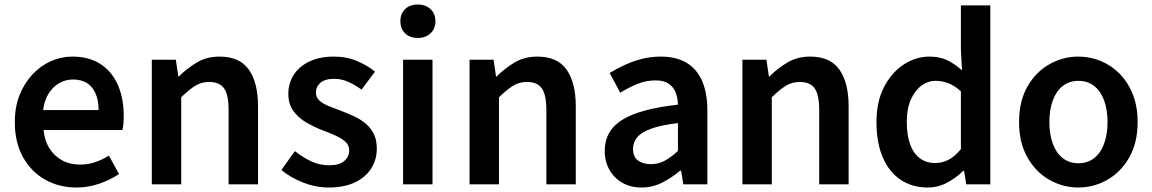

<svg xmlns="http://www.w3.org/2000/svg" viewBox="-20 -821 5132 855"><path d="M320 14Q243 14 181 -21Q119 -56 82.5 -121Q46 -186 46 -277Q46 -345 67.5 -398.5Q89 -452 125.5 -490.5Q162 -529 207.5 -549Q253 -569 302 -569Q377 -569 428 -535.5Q479 -502 505 -442.5Q531 -383 531 -305Q531 -286 529.5 -269.5Q528 -253 525 -242H174Q179 -193 201 -159Q223 -125 257.5 -106.5Q292 -88 337 -88Q372 -88 403 -98.5Q434 -109 465 -128L510 -46Q471 -20 422 -3Q373 14 320 14ZM172 -331H419Q419 -394 390 -430.5Q361 -467 304 -467Q273 -467 245 -451.5Q217 -436 197.5 -406Q178 -376 172 -331Z M656 0V-555H763L774 -480H776Q813 -517 857 -543Q901 -569 958 -569Q1047 -569 1088 -511Q1129 -453 1129 -348V0H998V-331Q998 -400 977.5 -428Q957 -456 912 -456Q876 -456 848.5 -438.5Q821 -421 787 -388V0Z M1443 14Q1386 14 1330 -8Q1274 -30 1233 -64L1293 -148Q1330 -119 1367 -102Q1404 -85 1446 -85Q1491 -85 1513 -104Q1535 -123 1535 -152Q1535 -175 1517.5 -190.5Q1500 -206 1472.5 -218Q1445 -230 1416 -241Q1380 -255 1345 -275Q1310 -295 1287 -326Q1264 -357 1264 -403Q1264 -451 1288.5 -488.5Q1313 -526 1358.5 -547.5Q1404 -569 1466 -569Q1524 -569 1570.5 -549Q1617 -529 1650 -502L1590 -422Q1561 -443 1531 -456.5Q1501 -470 1469 -470Q1427 -470 1407 -452.5Q1387 -435 1387 -409Q1387 -387 1402.5 -373Q1418 -359 1444 -348.5Q1470 -338 1500 -327Q1529 -316 1557 -303Q1585 -290 1608 -271Q1631 -252 1644.5 -225Q1658 -198 1658 -159Q1658 -111 1633.5 -71.5Q1609 -32 1561 -9Q1513 14 1443 14Z M1775 0V-555H1906V0ZM1841 -652Q1805 -652 1784 -672.5Q1763 -693 1763 -727Q1763 -760 1784 -780.5Q1805 -801 1841 -801Q1875 -801 1897 -780.5Q1919 -760 1919 -727Q1919 -693 1897 -672.5Q1875 -652 1841 -652Z M2071 0V-555H2178L2189 -480H2191Q2228 -517 2272 -543Q2316 -569 2373 -569Q2462 -569 2503 -511Q2544 -453 2544 -348V0H2413V-331Q2413 -400 2392.5 -428Q2372 -456 2327 -456Q2291 -456 2263.5 -438.5Q2236 -421 2202 -388V0Z M2837 14Q2788 14 2751.5 -7Q2715 -28 2694 -64.5Q2673 -101 2673 -149Q2673 -239 2751 -287.5Q2829 -336 2999 -355Q2998 -385 2988.5 -409.5Q2979 -434 2957.5 -448.5Q2936 -463 2899 -463Q2857 -463 2818 -447Q2779 -431 2742 -408L2695 -496Q2726 -515 2761.5 -531.5Q2797 -548 2837.5 -558.5Q2878 -569 2922 -569Q2992 -569 3038 -541Q3084 -513 3107 -459.5Q3130 -406 3130 -329V0H3023L3013 -61H3009Q2972 -30 2929 -8Q2886 14 2837 14ZM2879 -90Q2912 -90 2940.5 -105.5Q2969 -121 2999 -149V-273Q2924 -264 2880 -248Q2836 -232 2817.5 -209.5Q2799 -187 2799 -159Q2799 -122 2821.5 -106Q2844 -90 2879 -90Z M3286 0V-555H3393L3404 -480H3406Q3443 -517 3487 -543Q3531 -569 3588 -569Q3677 -569 3718 -511Q3759 -453 3759 -348V0H3628V-331Q3628 -400 3607.5 -428Q3587 -456 3542 -456Q3506 -456 3478.5 -438.5Q3451 -421 3417 -388V0Z M4111 14Q4042 14 3990.5 -20.5Q3939 -55 3911 -120.5Q3883 -186 3883 -277Q3883 -368 3916.5 -433Q3950 -498 4004 -533.5Q4058 -569 4119 -569Q4166 -569 4199 -552.5Q4232 -536 4264 -508L4259 -597V-797H4390V0H4283L4273 -60H4269Q4238 -29 4197.5 -7.5Q4157 14 4111 14ZM4144 -95Q4176 -95 4204 -109.5Q4232 -124 4259 -157V-414Q4231 -440 4203 -450.5Q4175 -461 4146 -461Q4112 -461 4083 -439.5Q4054 -418 4036 -377.5Q4018 -337 4018 -279Q4018 -219 4033 -178Q4048 -137 4076.5 -116Q4105 -95 4144 -95Z M4782 14Q4713 14 4652.5 -20.5Q4592 -55 4555 -120.5Q4518 -186 4518 -277Q4518 -370 4555 -435Q4592 -500 4652.5 -534.5Q4713 -569 4782 -569Q4834 -569 4881.5 -549.5Q4929 -530 4966 -492.5Q5003 -455 5024.5 -401Q5046 -347 5046 -277Q5046 -186 5009 -120.5Q4972 -55 4911.5 -20.5Q4851 14 4782 14ZM4782 -94Q4823 -94 4852 -116.5Q4881 -139 4896.5 -180.5Q4912 -222 4912 -277Q4912 -333 4896.5 -374.5Q4881 -416 4852 -438.5Q4823 -461 4782 -461Q4742 -461 4713 -438.5Q4684 -416 4668.5 -374.5Q4653 -333 4653 -277Q4653 -222 4668.5 -180.5Q4684 -139 4713 -116.5Q4742 -94 4782 -94Z"/></svg>

Font: Noto Sans TC Thin SemiBold
Style: Regular
Weight: 600
Version: Version 2.004-H2;hotconv 1.0.118;makeotfexe 2.5.65603